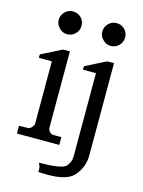

<svg xmlns="http://www.w3.org/2000/svg" viewBox="-134 -817 796 1072"><g transform="rotate(15 263.5 -281.0)"><path d="M408 -520 289 -460V-440H364V40Q364 75 341 100Q317 125 185 125Q196 143 196 157Q196 171 196 176Q224 178 248 178Q360 178 399 136Q447 84 447 12V-520ZM338 -674Q338 -647 358 -628Q377 -608 404 -608Q431 -608 451 -628Q470 -647 470 -674Q470 -701 451 -721Q431 -740 404 -740Q377 -740 358 -721Q338 -701 338 -674ZM192 -520H153L34 -460V-440H109V-75Q98 -50 78 -46L25 -45V0H270V-45H228Q199 -45 192 -75ZM86 -674Q86 -647 106 -628Q125 -608 152 -608Q179 -608 199 -628Q218 -647 218 -674Q218 -701 199 -721Q179 -740 152 -740Q125 -740 106 -721Q86 -701 86 -674Z"/></g></svg>

Font: Sawarabi Mincho
Style: Regular
Weight: 400
Version: Version 1.082; ttfautohint (v1.8.4.7-5d5b)